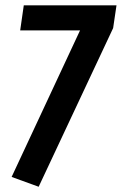

<svg xmlns="http://www.w3.org/2000/svg" viewBox="-20 -692 460 725"><path d="M419.9 -671.9 407.2 -585.9 126 13.2 23.9 -23.9 282.2 -577.1H56.2L69.8 -671.9Z"/></svg>

Font: Fira Sans Compressed Medium
Style: Italic
Weight: 500
Width: 3
Italic angle: -8°
Designer: Carrois Corporate & Edenspiekermann AG
Foundry: Carrois Corporate GbR & Edenspiekermann AG
Version: Version 4.203;PS 004.203;hotconv 1.0.88;makeotf.lib2.5.64775